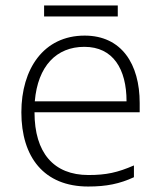

<svg xmlns="http://www.w3.org/2000/svg" viewBox="-20 -671 588 701"><path d="M410 -651H141V-611H410ZM289 -541C139 -541 58 -419 58 -261C58 -98 140 10 302 10C369 10 417 0 469 -24V-67C409 -41 368 -32 303 -32C176 -32 106 -113 106 -261H490V-295C490 -437 424 -541 289 -541ZM288 -500C393 -500 442 -419 442 -301H107C118 -430 186 -500 288 -500Z"/></svg>

Font: Noto Sans Syriac Extralight
Style: Regular
Weight: 200
Designer: Patrick Giasson and the Monotype Design Team
Foundry: Monotype Imaging Inc.
Version: Version 3.000